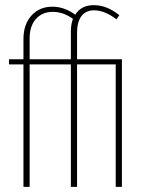

<svg xmlns="http://www.w3.org/2000/svg" viewBox="-20 -725 549 745"><path d="M255 0V-475H95V0H71V-475H15V-495H71V-574Q71 -630 102 -664.5Q133 -699 183 -699Q230 -699 272 -668Q295 -705 344 -705Q395 -705 443 -666L432 -650Q386 -685 345 -685Q313 -685 296 -662.5Q279 -640 279 -598V-495H453V0H429V-475H279V0ZM185 -679Q144 -679 119.5 -651.5Q95 -624 95 -576V-495H255V-604Q255 -630 263 -652Q225 -679 185 -679Z"/></svg>

Font: Moniqa Thin Paragraph
Style: Regular
Weight: 100
Designer: Rajesh Rajput
Foundry: Rajesh Rajput
Version: Version 1.000